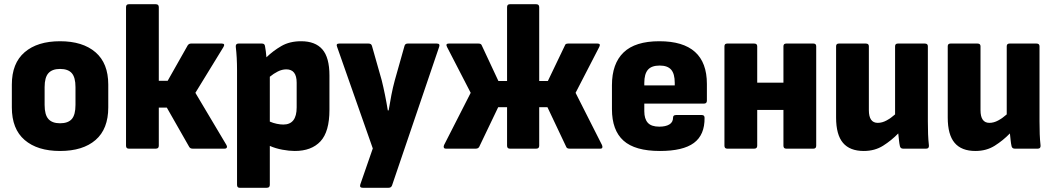

<svg xmlns="http://www.w3.org/2000/svg" viewBox="-20 -703 4983 908"><path d="M264 11Q157 11 96.5 -41Q36 -93 36 -195V-303Q36 -404 96.5 -456Q157 -508 264 -508Q371 -508 431.5 -456Q492 -404 492 -303V-195Q492 -93 432 -41Q372 11 264 11ZM264 -120Q302 -120 319.5 -140Q337 -160 337 -207V-291Q337 -337 319.5 -357Q302 -377 264 -377Q227 -377 209 -357Q191 -337 191 -291V-207Q191 -160 209 -140Q227 -120 264 -120Z M1051 -17Q1055 -10 1052.5 -5Q1050 0 1042 0H891Q880 0 875 -8L769 -194H731V-14Q731 0 717 0H589Q576 0 576 -14V-669Q576 -683 589 -683H717Q731 -683 731 -669V-321H773L868 -489Q874 -497 883 -497H1029Q1046 -497 1037 -481L904 -264Z M1113 185Q1101 185 1101 171V-370Q1101 -401 1099.5 -429Q1098 -457 1095 -482Q1094 -497 1108 -497H1219Q1231 -497 1233 -486Q1235 -475 1237 -461Q1239 -447 1240 -432Q1272 -463 1311 -485.5Q1350 -508 1404 -508Q1471 -508 1504.5 -469.5Q1538 -431 1538 -346V-184Q1538 -80 1495.5 -34.5Q1453 11 1374 11Q1348 11 1315.5 5Q1283 -1 1256 -13V171Q1256 185 1242 185ZM1334 -375Q1314 -375 1294 -365Q1274 -355 1256 -340V-128Q1272 -121 1289 -117.5Q1306 -114 1320 -114Q1383 -114 1383 -195V-312Q1383 -375 1334 -375Z M1695 185Q1679 185 1684 169L1743 -1L1574 -482Q1568 -497 1584 -497H1723Q1736 -497 1739 -486L1785 -324Q1793 -292 1800.5 -255Q1808 -218 1814 -181H1818Q1824 -218 1831 -254Q1838 -290 1847 -323L1893 -486Q1896 -497 1908 -497H2046Q2062 -497 2057 -482L1834 174Q1830 185 1818 185Z M2089 0Q2081 0 2079 -5Q2077 -10 2080 -17L2206 -264L2094 -481Q2086 -497 2102 -497H2243Q2255 -497 2258 -489L2337 -320H2378V-669Q2378 -683 2391 -683H2516Q2530 -683 2530 -669V-320H2571L2652 -489Q2654 -497 2667 -497H2806Q2822 -497 2814 -481L2702 -264L2827 -17Q2830 -10 2828.5 -5Q2827 0 2819 0H2674Q2661 0 2658 -8L2569 -196H2530V-14Q2530 0 2516 0H2391Q2378 0 2378 -14V-196H2336L2246 -8Q2241 0 2230 0Z M3101 11Q2983 11 2928.5 -38Q2874 -87 2874 -187V-300Q2874 -402 2929 -455Q2984 -508 3098 -508Q3323 -508 3323 -306V-227Q3323 -213 3309 -213H3027V-177Q3027 -141 3043.5 -122.5Q3060 -104 3098 -104Q3128 -104 3145.5 -114.5Q3163 -125 3163 -147Q3163 -159 3177 -159H3299Q3312 -159 3312 -146Q3313 -65 3261.5 -27Q3210 11 3101 11ZM3027 -299H3171V-311Q3171 -354 3154 -373.5Q3137 -393 3100 -393Q3061 -393 3044 -373Q3027 -353 3027 -311Z M3419 0Q3406 0 3406 -14V-484Q3406 -497 3419 -497H3547Q3561 -497 3561 -484V-312H3685V-484Q3685 -497 3698 -497H3827Q3840 -497 3840 -484V-14Q3840 0 3827 0H3698Q3685 0 3685 -14V-183H3561V-14Q3561 0 3547 0Z M4065 11Q3999 11 3966.5 -27.5Q3934 -66 3934 -147V-484Q3934 -497 3947 -497H4075Q4089 -497 4089 -484V-182Q4089 -122 4131 -122Q4152 -122 4173 -133.5Q4194 -145 4213 -162V-484Q4213 -497 4226 -497H4354Q4368 -497 4368 -484V-129Q4368 -97 4369 -69Q4370 -41 4373 -15Q4374 0 4360 0H4251Q4239 0 4236 -11Q4233 -24 4231.5 -39.5Q4230 -55 4228 -72Q4196 -39 4156.5 -14Q4117 11 4065 11Z M4593 11Q4527 11 4494.5 -27.5Q4462 -66 4462 -147V-484Q4462 -497 4475 -497H4603Q4617 -497 4617 -484V-182Q4617 -122 4659 -122Q4680 -122 4701 -133.5Q4722 -145 4741 -162V-484Q4741 -497 4754 -497H4882Q4896 -497 4896 -484V-129Q4896 -97 4897 -69Q4898 -41 4901 -15Q4902 0 4888 0H4779Q4767 0 4764 -11Q4761 -24 4759.5 -39.5Q4758 -55 4756 -72Q4724 -39 4684.5 -14Q4645 11 4593 11Z"/></svg>

Font: Sofia Sans Semi Condensed Black
Style: Regular
Weight: 900
Designer: Botio Nikoltchev, Ani Petrova
Foundry: lettersoup
Version: Version 4.100; ttfautohint (v1.8.4.7-5d5b)